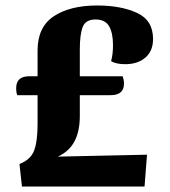

<svg xmlns="http://www.w3.org/2000/svg" viewBox="-20 -680 621 700"><path d="M385 -457Q392 -482 392 -515Q392 -559 378 -584Q364 -609 328 -609Q292 -609 281.5 -581.5Q271 -554 271 -501V-402H427Q432 -389 432 -375Q432 -333 383 -333H271V-257Q271 -201 251.5 -164.5Q232 -128 191 -109L516 -116L507 0H60L51 -82Q92 -98 104.5 -131.5Q117 -165 117 -228V-333H43Q39 -342 39 -359Q39 -402 87 -402H117V-496Q117 -582 176.5 -621Q236 -660 334 -660Q421 -660 479.5 -633Q538 -606 538 -538Q538 -494 510 -470Q482 -446 437 -446Q403 -446 385 -457Z"/></svg>

Font: Sansita
Style: Bold
Weight: 700
Designer: Pablo Cosgaya
Foundry: Omnibus-Type
Version: Version 1.006